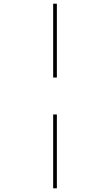

<svg xmlns="http://www.w3.org/2000/svg" viewBox="-20 -780 599 1040"><path d="M268 -360V-760H288V-360ZM268 240V-160H288V240Z"/></svg>

Font: Noto Serif Display Medium
Style: Italic
Weight: 500
Italic angle: -12°
Designer: Monotype Design Team
Foundry: Monotype Imaging Inc.
Version: Version 2.009